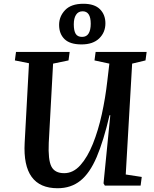

<svg xmlns="http://www.w3.org/2000/svg" viewBox="-20 -986 818 1020"><path d="M648 -59 733 -46 727 0H537L530 -12L566 -374H562Q530 -237 493.5 -151.5Q457 -66 407 -26Q357 14 286 14Q98 14 111 -227L134 -650L59 -665L65 -710H350L344 -665L262 -648L239 -227Q235 -137 253 -101.5Q271 -66 321 -66Q369 -66 407 -108.5Q445 -151 473.5 -222Q502 -293 521 -379.5Q540 -466 550 -555L561 -648L482 -665L488 -710H759L753 -665L682 -648ZM413 -750Q352 -750 323 -778Q294 -806 294 -854Q294 -899 326 -932.5Q358 -966 423 -966Q482 -966 511 -937Q540 -908 540 -862Q540 -814 507 -782Q474 -750 413 -750ZM416 -790Q440 -790 451 -808.5Q462 -827 462 -860Q462 -926 419 -926Q396 -926 384 -907.5Q372 -889 372 -857Q372 -823 382 -806.5Q392 -790 416 -790Z"/></svg>

Font: Literata 36pt SemiBold
Style: Italic
Weight: 600
Italic angle: -2°
Designer: Latin by Veronika Burian and Jose Scaglione. Greek by Irene Vlachou. Cyrillic by Vera Evstafieva
Foundry: TypeTogether
Version: Version 3.002